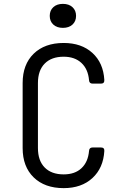

<svg xmlns="http://www.w3.org/2000/svg" viewBox="-20 -962 640 992"><path d="M309 10Q211 10 154 -45.5Q97 -101 97 -197V-533Q97 -629 154 -684.5Q211 -740 309 -740Q401 -740 457.5 -688.5Q514 -637 519 -549Q520 -530 502 -530H458Q441 -530 440 -548Q435 -605 400.5 -637Q366 -669 309 -669Q246 -669 211 -633.5Q176 -598 176 -533V-197Q176 -132 211 -96.5Q246 -61 309 -61Q367 -61 401 -93Q435 -125 440 -182Q441 -200 458 -200H502Q520 -200 519 -182Q514 -94 457.5 -42Q401 10 309 10ZM305 -818Q274 -818 255.5 -835Q237 -852 237 -880Q237 -908 255.5 -925Q274 -942 305 -942Q336 -942 354.5 -925Q373 -908 373 -880Q373 -852 354.5 -835Q336 -818 305 -818Z"/></svg>

Font: Pitagon Sans Mono Light
Style: Regular
Weight: 300
Monospace: yes
Designer: Travis Tran
Foundry: Pitagon
Version: Version 1.001; ttfautohint (v1.8.4.7-5d5b);gftools[0.9.26]